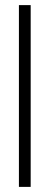

<svg xmlns="http://www.w3.org/2000/svg" viewBox="-20 -731 194 751"><path d="M54 0V-711H100V0Z"/></svg>

Font: Junicode Cond Light
Style: Regular
Weight: 300
Width: 3
Designer: Peter S. Baker
Version: Version 2.201